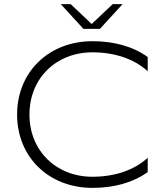

<svg xmlns="http://www.w3.org/2000/svg" viewBox="-20 -906 795 932"><path d="M275 -886 385 -765.8H465L575 -886H527L425 -789.4L323 -886ZM697 -70.8V-140C630.8 -79.2 535.2 -48 429 -48C251.5 -48 123 -174.8 123 -350C123 -525.2 251.5 -652 429 -652C535.2 -652 630.8 -620.8 697 -560V-629.2C624.6 -681.5 531.1 -706 429 -706C216.7 -706 63 -556.5 63 -350C63 -143.5 216.7 6 429 6C531.1 6 624.6 -18.5 697 -70.8Z"/></svg>

Font: Resamitz
Style: Regular
Weight: 500
Designer: gluk
Foundry: gluk
Version: Version 0.047